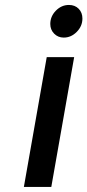

<svg xmlns="http://www.w3.org/2000/svg" viewBox="-20 -736 344 756"><path d="M74 0 164 -511H272L182 0ZM231 -588Q208.5 -588 193.2 -603.5Q178 -619 178 -641.5Q178 -671.5 200 -694Q222 -716.5 251.5 -716.5Q275 -716.5 289.8 -701.5Q304.5 -686.5 304.5 -663Q304.5 -633 282.2 -610.5Q260 -588 231 -588Z"/></svg>

Font: Overpass SemiBold
Style: Italic
Weight: 600
Italic angle: -10°
Designer: Delve Withrington, Dave Bailey, Thomas Jockin
Foundry: Delve Fonts LLC
Version: Version 4.000